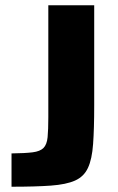

<svg xmlns="http://www.w3.org/2000/svg" viewBox="-20 -708 446 728"><path d="M23.7 0V-126.3Q75.5 -126.9 103.8 -130.5Q132.2 -134.1 145 -147.1Q157.8 -160.1 160.5 -187.9Q163.2 -215.7 163.2 -263.6V-688H337.2V-308.8Q337.2 -219.8 333 -162Q328.9 -104.2 313.4 -71.2Q298 -38.2 264.4 -23.3Q230.9 -8.4 172.6 -4.2Q114.2 0 23.7 0Z"/></svg>

Font: Saira Thin
Style: Regular
Weight: 100
Designer: Hector Gatti with collaboration of the Omnibus-Type team
Foundry: Omnibus-Type
Version: Version 1.101